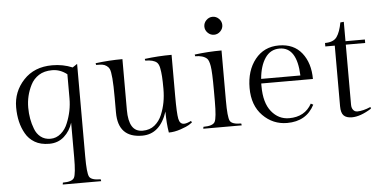

<svg xmlns="http://www.w3.org/2000/svg" viewBox="-60 -820 2413 1214"><g transform="rotate(-5 1147.0 -213.0)"><path d="M290 -483Q359 -483 418 -458L448 -478V109Q448 214 460.5 238Q473 262 533 262L535 274H291L293 262Q352 262 365 238Q378 214 378 109V-111Q362 -59 323.5 -24.5Q285 10 229.5 10Q174 10 137 -12Q100 -34 80 -70Q40 -139 40 -238Q40 -337 108 -410Q176 -483 290 -483ZM350 -110Q381 -185 381 -265V-418Q338 -452 287 -452Q236 -452 202 -430Q168 -408 150 -372Q116 -305 116 -229Q116 -156 140 -94Q152 -61 177.5 -41Q203 -21 239.5 -21Q276 -21 305.5 -46Q335 -71 350 -110Z M952 -442Q930 -461 879 -461L877 -472Q964 -483 1048 -483V-222Q1048 -111 1055 -76.5Q1062 -42 1089 -42Q1106 -42 1134 -56L1139 -46Q1131 -40 1118 -31.5Q1105 -23 1065 -9Q1025 5 988 5Q978 -53 978 -129Q932 10 819 10Q666 10 666 -150V-247Q666 -397 651 -428Q646 -439 633.5 -448Q621 -457 606.5 -459Q592 -461 567 -461L565 -472Q652 -483 736 -483V-160Q736 -91 757.5 -56Q779 -21 824.5 -21Q870 -21 900.5 -46Q931 -71 947 -109.5Q963 -148 970.5 -188Q978 -228 978 -274Q978 -320 976 -351Q974 -382 969 -406.5Q964 -431 952 -442Z M1287 -603Q1270 -620 1270 -643Q1270 -666 1287 -683Q1304 -700 1327 -700Q1350 -700 1367 -683Q1384 -666 1384 -643Q1384 -620 1367 -603Q1350 -586 1327 -586Q1304 -586 1287 -603ZM1365 -483V-165Q1365 -60 1377.5 -36Q1390 -12 1449 -12L1451 0H1207L1209 -12Q1269 -12 1282 -36.5Q1295 -61 1295 -167V-237Q1295 -353 1288.5 -390.5Q1282 -428 1270 -439Q1246 -461 1196 -461L1194 -472Q1281 -483 1365 -483Z M1925 -253H1597V-236Q1597 -130 1642 -74.5Q1687 -19 1754 -19Q1854 -19 1898 -99L1913 -91Q1861 10 1739 10Q1649 10 1585 -55Q1521 -120 1521 -230.5Q1521 -341 1577.5 -412Q1634 -483 1728.5 -483Q1823 -483 1874 -418.5Q1925 -354 1925 -253ZM1731 -463Q1673 -463 1639.5 -413.5Q1606 -364 1599 -282H1848Q1841 -463 1731 -463Z M2151 -473H2274V-451H2151V-70Q2151 -49 2161 -36.5Q2171 -24 2187 -24Q2223 -24 2272 -45L2274 -34Q2204 10 2150 10Q2115 10 2098 -7Q2081 -24 2081 -66V-451H2021V-473Q2075 -473 2096.5 -503.5Q2118 -534 2129 -594L2151 -596Z"/></g></svg>

Font: Gilda Display
Style: Regular
Weight: 400
Designer: Eduardo Rodriguez Tunni
Foundry: Eduardo Rodriguez Tunni
Version: Version 1.001